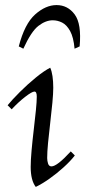

<svg xmlns="http://www.w3.org/2000/svg" viewBox="-20 -722 336 757"><path d="M121 15Q101 -11 101 -64Q101 -90 104.5 -129Q108 -168 113 -210Q118 -252 121.5 -287Q125 -322 125 -341Q125 -361 116 -361Q106 -361 79 -340Q52 -319 26 -291L10 -307Q28 -329 58 -359Q88 -389 121 -416Q154 -443 178 -455Q184 -442 187 -421.5Q190 -401 190 -376Q190 -354 186.5 -316.5Q183 -279 178 -237.5Q173 -196 169.5 -159Q166 -122 166 -99Q166 -88 169.5 -77Q173 -66 183 -66Q205 -66 259 -125L275 -109Q258 -87 231 -62.5Q204 -38 175 -17.5Q146 3 121 15ZM72 -530 54 -539Q77 -628 118.5 -665Q160 -702 203 -702Q247 -702 274.5 -665Q302 -628 294 -539L274 -530Q270 -575 256.5 -599.5Q243 -624 225 -633Q207 -642 188 -642Q160 -642 131.5 -620Q103 -598 72 -530Z"/></svg>

Font: Bona Nova
Style: Italic
Weight: 400
Italic angle: -4°
Designer: Mateusz Machalski
Foundry: Capitalics
Version: Version 4.001; ttfautohint (v1.8.3)